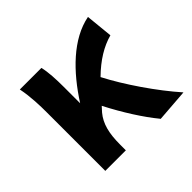

<svg xmlns="http://www.w3.org/2000/svg" viewBox="-132 -647 799 799"><g transform="rotate(-45 268.0 -247.0)"><path d="M63 -491C74 -437 75 -382 75 -345V0H196V-34C196 -99 207 -145 237 -181C244 -188 250 -196 256 -202C298 -120 347 -44 389 7L391 10L536 -1C464 -82 384 -199 337 -290C388 -340 438 -370 489 -384L477 -504C368 -483 273 -387 200 -273V-369C200 -413 198 -458 190 -491Z"/></g></svg>

Font: Source Sans Pro SemBd
Style: Regular
Weight: 700
Designer: Paul D. Hunt
Foundry: Adobe Systems Incorporated
Version: Version 2.020;PS 2.0;hotconv 1.0.86;makeotf.lib2.5.63406